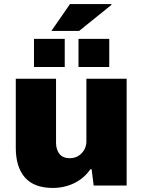

<svg xmlns="http://www.w3.org/2000/svg" viewBox="-20 -917 707 949"><path d="M242 12Q148 12 103 -40Q58 -92 58 -186V-528H257V-210Q257 -194 261.5 -180Q266 -166 274 -156Q282 -146 295 -140.5Q308 -135 324 -135Q349 -135 367.5 -146.5Q386 -158 396.5 -177Q407 -196 407 -218V-528H606V0H443L433 -80H426Q407 -51 377.5 -30Q348 -9 313 1.5Q278 12 242 12ZM148 -586V-725H300V-586ZM368 -586V-725H520V-586ZM234 -764 326 -897H529L531 -893L371 -764Z"/></svg>

Font: Archivo SemiBold Black
Style: Regular
Weight: 900
Version: Version 2.001